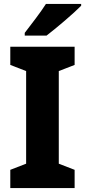

<svg xmlns="http://www.w3.org/2000/svg" viewBox="-20 -950 430 970"><path d="M390 -921V-930H212C184 -886 138 -827 105 -784V-770H215C266 -809 354 -884 390 -921ZM357 0V-92L277 -123V-591L357 -622V-714H32V-622L112 -591V-123L32 -92V0Z"/></svg>

Font: Noto Sans Thai Looped SemiCondensed ExtraBold
Style: Regular
Weight: 800
Width: 4
Designer: Sasikarn Vongin, Ben Mitchell
Foundry: The Fontpad Ltd
Version: Version 1.001